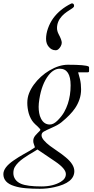

<svg xmlns="http://www.w3.org/2000/svg" viewBox="-101 -832 567 1164"><path d="M439 -400.9Q439 -393.6 430.2 -393.6H372.6Q374.5 -385.3 377.7 -375.2Q380.9 -365.2 383.8 -352.5Q390.6 -323.7 390.6 -290.8Q390.6 -257.8 380.6 -229Q370.6 -200.2 354 -175.8Q326.7 -135.7 271 -90.3Q252 -74.7 214.1 -58.1Q176.3 -41.5 163.6 -33.7Q150.9 -25.9 150.9 -12Q150.9 2 165.5 19Q180.2 36.1 202.4 52.7Q224.6 69.3 250.2 86.4Q275.9 103.5 297.9 122.1Q349.6 165 349.6 205.6Q349.6 276.4 228.5 302.7Q185.1 312.5 140.1 312.5Q95.2 312.5 55.2 309.1Q15.1 305.7 -14.6 295.9Q-80.6 275.4 -80.6 223.6Q-80.6 183.6 -19 141.1Q14.2 118.2 42 103Q69.8 87.9 79.1 82Q106.4 65.4 110.8 61Q108.4 51.8 104.5 42.2Q100.6 32.7 100.6 22.5Q100.6 12.2 104 4.4Q107.4 -3.4 113 -10.3Q118.7 -17.1 126 -24.4Q144 -41.5 144 -44.4Q144 -47.4 138.9 -53Q133.8 -58.6 127 -65.4Q112.3 -78.1 102.8 -88.6Q93.3 -99.1 85.7 -113.8Q78.1 -128.4 73.2 -145Q64.5 -177.2 64.5 -208.3Q64.5 -239.3 75.2 -266.6Q85.9 -293.9 104.5 -319.3Q123 -344.7 147.2 -366.7Q171.4 -388.7 198.7 -404.8Q257.3 -439.5 310.5 -439.5Q418 -439.5 436 -428.7Q439 -427.2 439 -423.3ZM26.4 282.2Q64.5 298.3 149.9 298.3Q220.7 298.3 267.6 270Q298.3 251.5 298.3 223.1Q298.3 190.9 234.4 147.5Q216.8 135.3 198.2 123L126 74.2Q118.2 80.1 104.2 87.9Q90.3 95.7 74.2 105.7Q58.1 115.7 41.3 127.4Q24.4 139.2 10.7 152.6Q-2.9 166 -11.5 180.9Q-20 195.8 -20 217.3Q-20 238.8 -8.1 255.6Q3.9 272.5 26.4 282.2ZM327.1 -314.5Q327.1 -415.5 261.2 -415.5Q225.1 -415.5 193.4 -376Q151.9 -322.3 137.7 -231.4Q133.3 -204.6 133.3 -184.8Q133.3 -165 136.5 -146.7Q139.6 -128.4 147.5 -113.3Q165.5 -77.1 201.2 -77.1Q224.1 -77.1 249.3 -102.8Q274.4 -128.4 287.8 -152.3Q301.3 -176.3 310.1 -202.6Q327.1 -253.9 327.1 -314.5ZM335 -811.5Q348.1 -811.5 348.1 -795.9Q348.1 -788.6 334.5 -780Q320.8 -771.5 304.2 -760Q287.6 -748.5 274.4 -734.4Q244.6 -701.7 244.6 -661.6Q244.6 -644 254.4 -625Q273.4 -589.8 273.4 -572.8Q273.4 -563 267.1 -551.3Q252.9 -527.3 237.8 -527.3Q222.7 -527.3 212.6 -533Q202.6 -538.6 194.8 -547.9Q178.2 -566.9 178.2 -596.7Q178.2 -626.5 189.7 -659.4Q201.2 -692.4 221.2 -720.7Q261.2 -775.9 330.1 -810.1Q333 -811.5 335 -811.5Z"/></svg>

Font: Cardo-Italic
Style: Italic
Weight: 400
Italic angle: -12°
Designer: David J. Perry
Foundry: David J. Perry
Version: Version 0.991